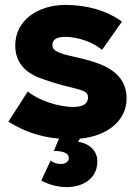

<svg xmlns="http://www.w3.org/2000/svg" viewBox="-20 -553 558 781"><path d="M252 208C315 208 376 175 376 103C376 63 347 31 298 24L305 11C416 1 495 -62 495 -152C495 -261 397 -294 312 -315C243 -331 193 -339 193 -369C193 -390 207 -403 245 -403C298 -403 360 -381 395 -350L476 -465C416 -509 335 -533 247 -533C132 -533 42 -469 42 -368C42 -288 96 -250 158 -230C284 -185 338 -195 338 -157C338 -131 318 -118 278 -118C216 -118 134 -146 93 -181L14 -58C77 -19 142 4 220 11L199 61C248 61 260 75 260 91C260 103 248 114 227 114C208 114 194 107 186 100L148 181C177 198 215 208 252 208Z"/></svg>

Font: Fixel Display ExtraBold
Style: Regular
Weight: 800
Designer: AlfaBravo + MacPaw
Foundry: Kyrylo Tkachov, Marchela Mozhyna, Serhii Makarenko, Maria Weinstein, Zakhar Kryvoshyya
Version: Version 1.211